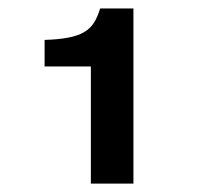

<svg xmlns="http://www.w3.org/2000/svg" viewBox="-20 -754 486 456"><path d="M195.8 -317.9V-596.2H85.9V-659.2Q119.1 -660.2 141.8 -664.6Q164.6 -668.9 179.4 -677.5Q194.3 -686 203.1 -700Q211.9 -713.9 217.8 -733.9H296.9V-317.9Z"/></svg>

Font: Clear Sans Medium
Style: Regular
Weight: 500
Foundry: Intel Corporation
Version: Version 1.00